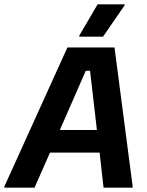

<svg xmlns="http://www.w3.org/2000/svg" viewBox="-55 -870 683 890"><path d="M-35 0V-5L257.5 -650H475.8L560 -5V0H425L406.7 -162.5H176.7L105 0ZM342.5 -541.7 222.5 -267.5H394.2L362.5 -541.7ZM312.5 -700V-705L397.5 -850H522.5V-845L422.5 -700Z"/></svg>

Font: Familjen Grotesk
Style: Bold Italic
Weight: 700
Italic angle: -9.46201°
Designer: Anders Wikstroem, Jonas Baeckman, Matilda Gysing, Kristian Moeller
Foundry: Familjen STHLM AB
Version: Version 2.002; ttfautohint (v1.8.4.7-5d5b)